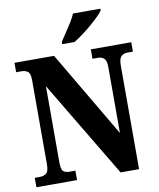

<svg xmlns="http://www.w3.org/2000/svg" viewBox="-99 -1008 898 1085"><g transform="rotate(-10 350.5 -465.5)"><path d="M21 0V-54H47Q72 -54 87 -65Q102 -76 102 -118V-600Q102 -639 87.5 -649.5Q73 -660 54 -660H21V-714H248L539 -220V-600Q539 -635 525.5 -647.5Q512 -660 492 -660H459V-714H691V-660H658Q637 -660 623.5 -646.5Q610 -633 610 -596V0H504L173 -553V-118Q173 -76 184.5 -65Q196 -54 220 -54H254V0ZM305 -784Q318 -805 335.5 -830.5Q353 -856 369.5 -882.5Q386 -909 395 -931H552V-921Q544 -908 524 -888.5Q504 -869 478.5 -847Q453 -825 426 -805Q399 -785 376 -771H305Z"/></g></svg>

Font: Noto Serif Lao Condensed ExtraBold
Style: Regular
Weight: 800
Width: 3
Designer: Monotype Design Team
Foundry: Monotype Imaging Inc.
Version: Version 2.003; ttfautohint (v1.8.4.7-5d5b)